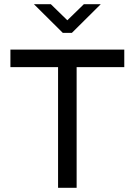

<svg xmlns="http://www.w3.org/2000/svg" viewBox="-20 -889 637 909"><path d="M254.9 0V-654.3H342.8V0ZM29.3 -571.3V-654.3H568.4V-571.3ZM277.3 -733.4 140.6 -869.1H220.7L298.8 -793L377 -869.1H457L320.3 -733.4Z"/></svg>

Font: Sen
Style: Regular
Weight: 400
Designer: Kosal Sen, Philatype
Foundry: Philatype
Version: Version 2.000;gftools[0.9.31]